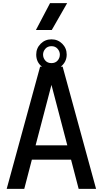

<svg xmlns="http://www.w3.org/2000/svg" viewBox="-20 -1215 661 1235"><path d="M412 -1022ZM313 -1022H211L302 -1195H412ZM598 0H486L437 -188H185L136 0H23L238 -786H250Q213 -815 213 -864Q213 -905 241.5 -933.5Q270 -962 311 -962Q352 -962 380.5 -933.5Q409 -905 409 -864Q409 -817 371 -786H383ZM413 -280 311 -669 209 -280ZM311 -809Q336 -809 350.5 -825.5Q365 -842 365 -864Q365 -884 350.5 -901Q336 -918 311 -918Q286 -918 271.5 -901Q257 -884 257 -864Q257 -842 271.5 -825.5Q286 -809 311 -809Z"/></svg>

Font: Tanohe Sans Medium
Style: Regular
Weight: 500
Designer: Village Type and Design LLC
Foundry: Cooper Hewitt Smithsonian Design Museum
Version: Version 1.00;September 29, 2021;FontCreator 13.0.0.2655 64-b